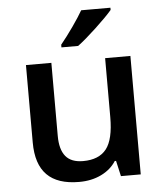

<svg xmlns="http://www.w3.org/2000/svg" viewBox="-54 -814 744 872"><g transform="rotate(-5 317.5 -378.0)"><path d="M462.9 0 446.8 -70.8H440.9Q417 -33.2 372.8 -11.7Q328.6 9.8 272 9.8Q173.8 9.8 125.5 -39.1Q77.1 -87.9 77.1 -187V-540H192.9V-207Q192.9 -145 218.3 -114Q243.7 -83 297.9 -83Q370.1 -83 404.1 -126.2Q438 -169.4 438 -271V-540H553.2V0ZM244.6 -606V-618.2Q272.5 -652.3 302 -694.3Q331.5 -736.3 348.6 -766.1H481.9V-755.9Q456.5 -726.1 406 -679Q355.5 -631.8 320.8 -606Z"/></g></svg>

Font: JBL Sans
Style: Semibold
Weight: 600
Version: Version 1.10